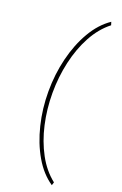

<svg xmlns="http://www.w3.org/2000/svg" viewBox="-181 -819 673 1061"><g transform="rotate(20 156.0 -288.5)"><path d="M106 -288.6Q106 -194.3 126 -105.7Q146 -17.1 185.3 55.4Q224.6 127.9 282.7 173.3L276.9 191.9Q214.8 149.9 171.4 75.2Q127.9 0.5 105 -93.8Q82 -188 82 -288.6Q82 -389.6 105 -483.6Q127.9 -577.6 171.4 -652.3Q214.8 -727.1 276.9 -769L282.7 -750.5Q224.6 -705.1 185.3 -632.6Q146 -560.1 126 -471.4Q106 -382.8 106 -288.6Z"/></g></svg>

Font: Vazirmatn FD NL Thin
Style: Regular
Weight: 100
Designer: Saber Rastikerdar
Foundry: Saber Rastikerdar
Version: Version 33.003